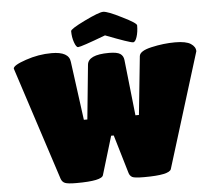

<svg xmlns="http://www.w3.org/2000/svg" viewBox="-60 -974 1145 1043"><g transform="rotate(-5 513.0 -452.0)"><path d="M314.9 4.9Q268.6 4.9 252.9 -1.5Q237.3 -7.8 231 -25.9L29.8 -644Q29.8 -662.1 100.1 -686Q169.9 -710 241.2 -710Q335.9 -710 341.8 -653.8L384.8 -334H403.8L433.1 -628.9Q437.5 -684.1 551.8 -684.1Q596.2 -684.1 613.3 -672.6Q630.4 -661.1 632.8 -638.2L666 -334H685.1L717.8 -651.9Q720.7 -680.2 785.2 -694.8Q851.6 -710 915 -710Q974.6 -710 1000.2 -693.1Q1025.9 -676.3 1025.9 -651.9L832 -25.9Q821.8 4.9 684.1 4.9Q631.3 4.9 619.1 -2Q605.5 -9.8 601.1 -25.9L539.1 -234.9H524.9L461.9 -25.9Q454.6 4.9 314.9 4.9ZM357.9 -819.8Q357.9 -831.5 437 -870.1Q517.6 -909.2 540 -909.2Q564.5 -909.2 641.1 -870.1Q717.8 -832.5 717.8 -819.8Q717.8 -784.2 709 -757.1Q700.2 -730 688 -730Q670.9 -730 539.1 -780.8Q404.3 -730 388.2 -730Q377.9 -730 367.9 -758.1Q357.9 -786.1 357.9 -819.8Z"/></g></svg>

Font: GGS TheRock Black
Style: Regular
Weight: 900
Designer: Rodrigo Fuenzalida (2012); Goodgame Studios (2014)
Foundry: Rodrigo Fuenzalida,2012;  GGS,2014
Version: Version 1.002 | FøM Mod